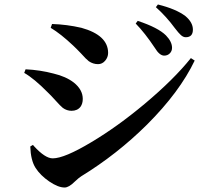

<svg xmlns="http://www.w3.org/2000/svg" viewBox="-20 -815 916 856"><path d="M268 21Q239 21 199.5 -6Q160 -33 138.5 -66.5Q117 -100 115 -162L127 -169Q128 -168 131 -164Q181 -109 215 -109Q267 -109 387 -181Q503 -250 625 -352Q755 -461 831 -556L848 -545Q781 -405 636 -260Q502 -127 342 -29Q331 -22 313 -5Q287 21 268 21ZM299 -321Q278 -321 260 -334Q249 -343 227.5 -367Q206 -391 193 -403Q132 -465 88 -490L94 -506Q159 -503 219 -487Q274 -474 309 -447Q349 -415 349 -374Q349 -353 339 -339Q325 -321 299 -321ZM417 -529Q395 -529 376 -542Q364 -551 341 -577Q320 -599 306 -612Q251 -664 206 -691L212 -708Q278 -706 343 -691Q462 -658 462 -579Q462 -560 449 -544.5Q436 -529 417 -529ZM712 -567Q691 -567 670 -602Q626 -668 585 -710L594 -722Q685 -692 720 -657Q747 -629 747 -602Q747 -587 737 -577Q727 -567 712 -567ZM808 -649Q796 -649 785 -660Q777 -667 760 -689Q722 -741 675 -783L684 -795Q765 -775 807 -743Q840 -715 840 -683Q840 -649 808 -649Z"/></svg>

Font: GenRyuMin TW B
Style: Regular
Weight: 700
Version: Version 1.501;PS 1;hotconv 16.6.51;makeotf.lib2.5.65220